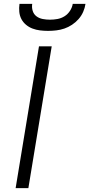

<svg xmlns="http://www.w3.org/2000/svg" viewBox="-20 -975 463 995"><path d="M61 0 182 -735H248L127 0ZM229 -815Q208 -815 187.5 -817.5Q167 -820 148.5 -827Q130 -834 115 -846.5Q100 -859 91 -876Q82 -893 80 -913.5Q78 -934 81 -955H147Q144 -936 149.5 -918.5Q155 -901 169 -890.5Q183 -880 201.5 -876.5Q220 -873 239 -873Q258 -873 277.5 -876.5Q297 -880 314 -890.5Q331 -901 342.5 -918.5Q354 -936 357 -955H423Q420 -934 411 -913.5Q402 -893 387 -876Q372 -859 353 -846.5Q334 -834 313.5 -827Q293 -820 271.5 -817.5Q250 -815 229 -815Z"/></svg>

Font: Iosevka Aile Light Oblique
Style: Regular
Weight: 300
Italic angle: -9°
Designer: Belleve Invis
Foundry: Belleve Invis
Version: Version 31.1.0; ttfautohint (v1.8.4)